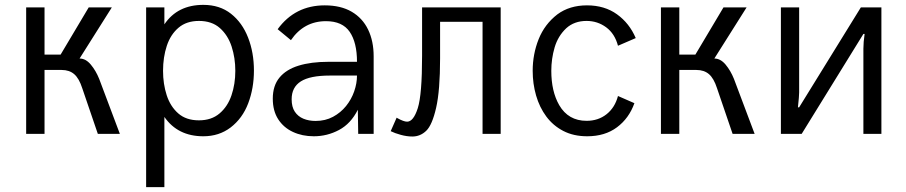

<svg xmlns="http://www.w3.org/2000/svg" viewBox="-20 -550 3722 789"><path d="M472.5 0H382L318 -187.5Q305 -228 285 -245.2Q265 -262.5 233.5 -262.5H163V0H87.5V-519.5H163V-325.5H229L344.5 -519.5H439.5L307 -309.5Q332.5 -309.5 353.2 -284.5Q374 -259.5 387.5 -226Z M655.5 219H580.5V-519.5H655.5V-450Q709.5 -530 815.5 -530Q883 -530 929.2 -493.5Q975.5 -457 999.5 -395.5Q1023.5 -334 1023.5 -260Q1023.5 -187.5 1000 -125.5Q976.5 -63.5 927.5 -26Q880 10 815.5 10Q710.5 10 655.5 -69.5ZM797.5 -55.5Q849 -55.5 882.2 -83.8Q915.5 -112 931.2 -158.2Q947 -204.5 947 -259Q947 -312 931.8 -358.8Q916.5 -405.5 883.5 -434.8Q850.5 -464 797.5 -464Q746.5 -464 713.8 -436.2Q681 -408.5 665.5 -361.8Q650 -315 650 -259Q650 -205 665 -158.8Q680 -112.5 712.5 -84Q745 -55.5 797.5 -55.5Z M1269.5 10Q1222 10 1183.8 -7.8Q1145.5 -25.5 1123.2 -60Q1101 -94.5 1101 -144.5Q1101 -198 1128.5 -231.2Q1156 -264.5 1207 -280.2Q1258 -296 1329.5 -296H1447Q1447 -375.5 1417 -419.2Q1387 -463 1319.5 -463Q1229 -463 1175.5 -385L1121 -430Q1192.5 -528 1314.5 -528Q1380.5 -528 1425.2 -501.8Q1470 -475.5 1492.8 -428.2Q1515.5 -381 1515.5 -318.5V0H1452L1450.5 -99Q1421.5 -41.5 1373 -15.8Q1324.5 10 1269.5 10ZM1277 -53Q1317 -53 1348.5 -70Q1380 -87 1402 -114.2Q1424 -141.5 1435.5 -174.5Q1447 -207.5 1447 -239.5H1335.5Q1254 -239.5 1216.2 -215.5Q1178.5 -191.5 1178.5 -142Q1178.5 -110.5 1191.5 -91Q1204.5 -71.5 1226.8 -62.2Q1249 -53 1277 -53Z M1674.5 11Q1652 11 1627.2 4.2Q1602.5 -2.5 1585.5 -11L1610 -66.5L1613 -64.5Q1639 -50 1653 -50Q1679 -50 1696.8 -105.5Q1714.5 -161 1714.5 -321V-519.5H2037.5V0H1963V-460.5H1788.5V-310.5Q1788.5 -178 1772.2 -107Q1756 -36 1731.5 -12.5Q1707 11 1674.5 11Z M2393 10Q2337 10 2295 -11.8Q2253 -33.5 2225 -71.2Q2197 -109 2183 -157.5Q2169 -206 2169 -259Q2169 -327.5 2193.5 -389Q2218 -450.5 2270.5 -491Q2320.5 -528 2392 -528Q2464.5 -528 2515.5 -491.2Q2566.5 -454.5 2592.5 -393.5L2519.5 -362Q2506.5 -411.5 2471 -437.8Q2435.5 -464 2390.5 -464Q2340 -464 2307 -434Q2273 -402 2259.2 -355.2Q2245.5 -308.5 2245.5 -259Q2245.5 -174.5 2278 -118Q2315.5 -53.5 2390.5 -53.5Q2438.5 -53.5 2472.8 -80.8Q2507 -108 2519.5 -155.5L2587 -126Q2565 -64 2515.5 -27Q2466 10 2393 10Z M3081 0H2990.5L2926.5 -187.5Q2913.5 -228 2893.5 -245.2Q2873.5 -262.5 2842 -262.5H2771.5V0H2696V-519.5H2771.5V-325.5H2837.5L2953 -519.5H3048L2915.5 -309.5Q2941 -309.5 2961.8 -284.5Q2982.5 -259.5 2996 -226Z M3602 0H3528V-350Q3528 -376.5 3533 -410.5H3528L3274.5 0H3189V-519.5H3264V-170Q3264 -155.5 3259 -109H3264L3517.5 -519.5H3602Z"/></svg>

Font: Acari Sans
Style: Regular
Weight: 400
Designer: Alfredo Marco Pradil and Stefan Peev (font) & Cristiano Sobral (main changes)
Foundry: Alfredo Marco Pradil and Stefan Peev (font) & Cristiano Sobral (main changes)
Version: Version 1.063; ttfautohint (v1.8.3)